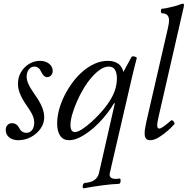

<svg xmlns="http://www.w3.org/2000/svg" viewBox="-20 -745 1015 1038"><path d="M79 13Q49 13 30 -2Q11 -17 11 -42Q11 -59 20.5 -69Q30 -79 45 -79Q70 -79 84 -53Q96 -27 123 -27Q142 -27 153.5 -42Q165 -57 165 -82Q165 -102 155.5 -123Q146 -144 121 -179Q98 -213 87.5 -240Q77 -267 77 -292Q77 -326 93 -354Q109 -382 136.5 -399Q164 -416 196 -416Q226 -416 245.5 -400.5Q265 -385 265 -361Q265 -348 256.5 -338Q248 -328 235 -328Q225 -328 217.5 -335Q210 -342 203 -356Q191 -385 166 -385Q154 -385 144.5 -378Q135 -371 129.5 -359Q124 -347 124 -331Q124 -312 134 -290Q144 -268 172 -228Q196 -194 207.5 -165.5Q219 -137 219 -111Q219 -78 199.5 -50Q180 -22 148 -4.5Q116 13 79 13Z M433 273Q427 273 427 265Q427 255 430 250Q433 245 438 244Q503 240 515 191L601 -187L596 -186Q582 -162 561.5 -135Q541 -108 515.5 -81.5Q490 -55 462 -34Q434 -13 406.5 0Q379 13 353 13Q322 13 305.5 -11Q289 -35 289 -77Q289 -112 299 -150.5Q309 -189 328 -227Q347 -265 372 -299Q397 -333 428 -359.5Q459 -386 493 -401Q527 -416 563 -416Q597 -416 618.5 -401Q640 -386 647 -356L691 -437Q693 -441 700.5 -440.5Q708 -440 714.5 -437Q721 -434 719 -429Q712 -401 706.5 -380.5Q701 -360 695 -333.5Q689 -307 678 -260L574 189Q570 203 577 212.5Q584 222 606 222Q611 222 616 221.5Q621 221 626 220Q632 220 632 229Q632 239 630 243.5Q628 248 623 249Q588 250 537 256.5Q486 263 433 273ZM385 -31Q400 -31 424 -46.5Q448 -62 474.5 -86Q501 -110 524.5 -136Q548 -162 562 -183Q588 -219 600 -253Q612 -287 612 -321Q612 -351 601.5 -368Q591 -385 568 -385Q545 -385 521 -368.5Q497 -352 473.5 -324.5Q450 -297 430 -263Q410 -229 394.5 -193Q379 -157 370 -125Q361 -93 361 -69Q361 -50 367 -40.5Q373 -31 385 -31Z M792 13Q777 13 769.5 4.5Q762 -4 762 -24Q762 -36 764.5 -52Q767 -68 772 -90L888 -594Q891 -608 892.5 -617.5Q894 -627 894 -634Q894 -673 856 -673Q852 -673 850.5 -679.5Q849 -686 850.5 -692Q852 -698 856 -698Q864 -698 881.5 -701.5Q899 -705 919 -710Q939 -715 953 -721Q959 -723 963.5 -724Q968 -725 969 -725Q974 -725 974.5 -721Q975 -717 973 -706L838 -117Q829 -79 830 -64.5Q831 -50 841 -50Q849 -50 865 -61.5Q881 -73 904 -93Q908 -97 913.5 -93Q919 -89 922 -83Q925 -77 923 -74Q910 -59 887 -38.5Q864 -18 838.5 -2.5Q813 13 792 13Z"/></svg>

Font: Junicode VF
Style: Italic
Weight: 400
Italic angle: -11°
Designer: Peter S. Baker
Version: Version 2.209